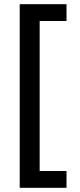

<svg xmlns="http://www.w3.org/2000/svg" viewBox="-20 -736 382 915"><path d="M297 159V79H169V-636H297V-716H74V159Z"/></svg>

Font: Noto Sans Bengali SemiCondensed Medium
Style: Regular
Weight: 500
Width: 4
Designer: Joana Ranito - Universal Thirst; Jelle Bosma - Monotype Design Team
Foundry: Universal Thirst ehf.
Version: Version 3.000